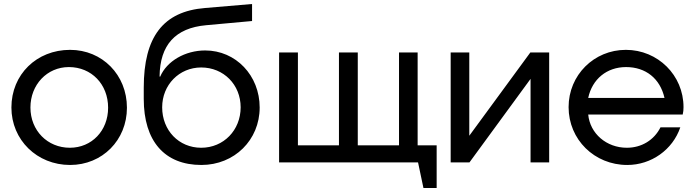

<svg xmlns="http://www.w3.org/2000/svg" viewBox="-20 -811 3468 959"><path d="M37 -274C37 -112 165 13 330 13C491 13 614 -111 614 -273C614 -437 491 -562 330 -562C163 -562 37 -439 37 -274ZM329 -73C217 -73 132 -159 132 -274C132 -388 215 -476 324 -476C437 -476 520 -390 520 -273C520 -158 438 -73 329 -73Z M777 -429C779 -587 856 -671 1009 -685L1239 -706V-791L1004 -771C795 -754 698 -627 698 -373V-317C698 -106 802 13 986 13C1151 13 1277 -112 1277 -274C1277 -434 1158 -559 1005 -559C905 -559 813 -506 780 -428ZM985 -73C873 -73 790 -160 790 -275C790 -387 875 -474 985 -474C1097 -474 1182 -388 1182 -275C1182 -161 1097 -73 985 -73Z M1374 0H2068L2095 128H2161V-85H2066V-549H1973V-85H1767V-549H1673V-85H1468V-549H1374Z M2231 0H2325L2630 -417V0H2723V-549H2629L2324 -133V-549H2231Z M3279 -175C3247 -111 3184 -73 3111 -73C3009 -73 2927 -144 2918 -239H3390C3393 -252 3394 -262 3394 -276C3394 -435 3266 -562 3106 -562C2947 -562 2820 -436 2820 -276C2820 -114 2949 13 3113 13C3233 13 3340 -63 3378 -175ZM2918 -322C2938 -416 3011 -476 3107 -476C3205 -476 3277 -419 3299 -322Z"/></svg>

Font: Involve Medium
Style: Regular
Weight: 500
Designer: Stefan Peev
Foundry: Context Ltd.
Version: Version 1.001